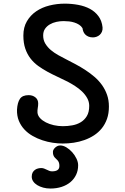

<svg xmlns="http://www.w3.org/2000/svg" viewBox="-20 -789 701 1075"><path d="M74.2 0ZM75.2 -175.3Q77.6 -214.8 91.6 -235.6Q105.5 -256.3 140.6 -256.3Q162.6 -256.3 178.2 -243.9Q193.8 -231.4 193.8 -209.5Q193.8 -196.8 191.4 -184.1Q189 -171.4 189.9 -157.7Q191.9 -141.1 204.6 -127.4Q217.3 -113.8 236.8 -103.8Q256.3 -93.8 281.2 -88.1Q306.2 -82.5 332 -82.5Q358.4 -82.5 384.5 -87.2Q410.6 -91.8 431.9 -104.5Q453.1 -117.2 466.3 -139.2Q479.5 -161.1 479.5 -196.3Q479.5 -219.2 468.3 -239.5Q457 -259.8 439.5 -276.6Q421.9 -293.5 400.6 -307.1Q379.4 -320.8 359.9 -331.1Q332 -345.2 303 -358.6Q273.9 -372.1 246.3 -387Q218.8 -401.9 194.1 -419.7Q169.4 -437.5 150.9 -461.4Q132.3 -485.4 121.6 -516.8Q110.8 -548.3 110.8 -589.8Q110.8 -636.2 130.6 -669.9Q150.4 -703.6 182.6 -725.6Q214.8 -747.6 256.6 -758.1Q298.3 -768.6 342.3 -768.6Q381.3 -768.6 418 -761.7Q454.6 -754.9 483.4 -739.5Q512.2 -724.1 531.2 -698.5Q550.3 -672.9 554.2 -635.7Q555.2 -622.1 550.8 -611.6Q546.4 -601.1 538.6 -594Q530.8 -586.9 520.8 -583.3Q510.7 -579.6 500.5 -579.6Q484.9 -579.6 474.1 -584.5Q463.4 -589.4 456.5 -596.7Q449.7 -604 446.3 -613.3Q442.9 -622.6 441.9 -631.3Q434.6 -643.1 422.9 -650.6Q411.1 -658.2 396.7 -662.8Q382.3 -667.5 366.7 -669.2Q351.1 -670.9 336.4 -670.9Q315.9 -670.9 295.7 -666.5Q275.4 -662.1 258.8 -652.3Q242.2 -642.6 231.9 -627.4Q221.7 -612.3 221.7 -590.3Q221.7 -564.5 233.9 -544.4Q246.1 -524.4 264.6 -508.8Q283.2 -493.2 305.9 -480.5Q328.6 -467.8 350.1 -457Q376 -443.8 403.8 -429Q431.6 -414.1 458.3 -396.7Q484.9 -379.4 508.8 -358.9Q532.7 -338.4 550.8 -313.2Q568.8 -288.1 579.3 -258.3Q589.8 -228.5 589.8 -192.4Q589.8 -153.8 579.1 -123.5Q568.4 -93.3 549.8 -70.3Q531.2 -47.4 506.3 -31.2Q481.4 -15.1 452.6 -4.9Q423.8 5.4 392.8 10Q361.8 14.6 331.1 14.6Q305.2 14.6 275.6 10.3Q246.1 5.9 217.3 -3.7Q188.5 -13.2 162.4 -28.1Q136.2 -43 116.5 -64.2Q96.7 -85.4 85.4 -113Q74.2 -140.6 75.2 -175.3ZM211.4 151.9Q219.7 151.9 227.1 154.8Q234.4 157.7 241.5 161.1Q248.5 164.6 255.9 167.5Q263.2 170.4 271.5 170.4Q291 170.4 301.8 163.3Q312.5 156.2 312.5 140.1Q312.5 128.4 309.8 121.3Q307.1 114.3 303 109.4Q298.8 104.5 294.2 100.6Q289.6 96.7 285.4 91.6Q281.2 86.4 278.6 79.1Q275.9 71.8 276.4 59.6Q276.4 55.7 279.3 49.8Q282.2 43.9 287.6 38.6Q293 33.2 300.5 29.3Q308.1 25.4 317.4 25.4Q334 25.4 351.8 36.1Q369.6 46.9 384.3 63.2Q398.9 79.6 408.2 99.1Q417.5 118.7 417.5 136.2Q417.5 166 406 189.9Q394.5 213.9 374 231Q353.5 248 325 257.3Q296.4 266.6 262.2 266.6Q240.7 266.6 221.9 261.5Q203.1 256.3 188.7 247.6Q174.3 238.8 166 226.6Q157.7 214.4 157.7 200.2Q157.7 186 162.8 176.8Q168 167.5 176 161.9Q184.1 156.2 193.4 154.1Q202.6 151.9 211.4 151.9Z"/></svg>

Font: Autour One
Style: Regular
Weight: 400
Version: Version 1.007; ttfautohint (v0.92) -l 24 -r 24 -G 200 -x 7 -